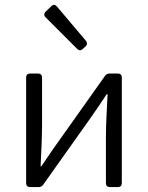

<svg xmlns="http://www.w3.org/2000/svg" viewBox="-20 -758 600 778"><path d="M164.1 -688.5 293 -559.6C299.8 -552.7 308.6 -552.7 315.4 -559.6L327.1 -570.3C334 -577.1 334 -585.9 328.1 -592.8L210.9 -731.4C204.1 -739.3 196.3 -741.2 188.5 -733.4L165 -710.9C158.2 -704.1 157.2 -695.3 164.1 -688.5ZM85.9 -444.3V-15.6C85.9 -5.9 91.8 0 101.6 0H136.7C144.5 0 150.4 -2.9 155.3 -9.8L345.7 -278.3C365.2 -305.7 393.6 -347.7 412.1 -376H416C413.1 -315.4 409.2 -254.9 409.2 -205.1V-15.6C409.2 -5.9 415 0 424.8 0H458C467.8 0 473.6 -5.9 473.6 -15.6V-444.3C473.6 -454.1 467.8 -460 458 -460H423.8C416 -460 410.2 -457 405.3 -450.2L214.8 -181.6C195.3 -155.3 167 -112.3 147.5 -84H144.5C147.5 -143.6 150.4 -205.1 150.4 -254.9V-444.3C150.4 -454.1 144.5 -460 134.8 -460H101.6C91.8 -460 85.9 -454.1 85.9 -444.3Z"/></svg>

Font: Ed Sans Neue Light
Style: Regular
Weight: 300
Designer: Stephen Hutchings
Version: Version 1.004;PS 001.004;hotconv 1.0.88;makeotf.lib2.5.64775